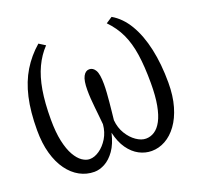

<svg xmlns="http://www.w3.org/2000/svg" viewBox="-131 -892 1079 1046"><g transform="rotate(-20 408.0 -369.0)"><path d="M244.5 11Q199.5 11 160 -10.5Q120.5 -32 90.8 -73Q61 -114 44.2 -173.5Q27.5 -233 27.5 -308.5Q27.5 -416 46 -497Q64.5 -578 102 -639.8Q139.5 -701.5 195.5 -750L232 -727Q193 -686 167.8 -632.2Q142.5 -578.5 130.2 -506.5Q118 -434.5 118 -338.5Q118 -264 129.5 -211.5Q141 -159 159.8 -126.2Q178.5 -93.5 200.8 -78.2Q223 -63 244.5 -63Q272 -63 300.8 -82.8Q329.5 -102.5 350.8 -137.2Q372 -172 376 -217Q374 -241 371.2 -266.5Q368.5 -292 365.8 -318.5Q363 -345 361.2 -370.5Q359.5 -396 359.5 -420Q359.5 -475.5 372.8 -499.8Q386 -524 407.5 -524Q429.5 -524 442.8 -501.2Q456 -478.5 456 -420Q456 -396 454.2 -370.5Q452.5 -345 450 -318.5Q447.5 -292 444.8 -266.5Q442 -241 439.5 -217Q443.5 -172 464.8 -137.2Q486 -102.5 514.8 -82.8Q543.5 -63 570.5 -63Q597 -63 620.2 -78Q643.5 -93 661 -125.8Q678.5 -158.5 688.2 -211Q698 -263.5 698 -338.5Q698 -434.5 687.5 -505Q677 -575.5 652 -628.8Q627 -682 583.5 -726.5L620 -750.5Q675 -719 712.5 -655.8Q750 -592.5 769.2 -504.2Q788.5 -416 788.5 -308.5Q788.5 -231.5 771.2 -172Q754 -112.5 724.2 -71.8Q694.5 -31 656.5 -10Q618.5 11 577 11Q539.5 11 504.8 -7.2Q470 -25.5 443.5 -63Q417 -100.5 404 -157.5Q390 -97 363.8 -60Q337.5 -23 306 -6Q274.5 11 244.5 11Z"/></g></svg>

Font: Merriweather Light
Style: Regular
Weight: 300
Designer: Eben Sorkin
Foundry: Eben Sorkin
Version: Version 2.100